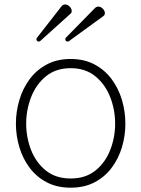

<svg xmlns="http://www.w3.org/2000/svg" viewBox="-20 -849 645 877"><path d="M157.7 -659.2Q146.5 -659.2 146.5 -669.9Q146.5 -674.3 149.4 -677.2L262.2 -821.8Q269 -828.6 277.8 -828.6Q289.1 -828.6 298.3 -818.8Q307.6 -809.1 307.6 -798.8Q307.6 -790 300.8 -785.2L163.1 -661.1Q161.1 -659.2 157.7 -659.2ZM289.6 -659.2Q278.3 -659.2 278.3 -669.9Q278.3 -674.3 281.2 -677.2L413.6 -812Q420.4 -818.8 429.2 -818.8Q440.4 -818.8 449.7 -809.1Q459 -799.3 459 -789.1Q459 -780.3 452.1 -775.4L294.9 -661.1Q293 -659.2 289.6 -659.2ZM302.7 8.3Q240.2 8.3 193.4 -16.4Q146.5 -41 115.2 -82.8Q84 -124.5 68.4 -176.8Q52.7 -229 52.7 -284.2Q52.7 -339.4 68.4 -392.1Q84 -444.8 115.2 -487.1Q146.5 -529.3 193.4 -554.4Q240.2 -579.6 302.7 -579.6Q365.2 -579.6 412.1 -554.4Q459 -529.3 490.2 -487.1Q521.5 -444.8 537.1 -392.1Q552.7 -339.4 552.7 -284.2Q552.7 -229 537.1 -176.8Q521.5 -124.5 490.2 -82.8Q459 -41 412.1 -16.4Q365.2 8.3 302.7 8.3ZM302.7 -33.7Q371.1 -33.7 416.3 -70.3Q461.4 -106.9 483.6 -164.3Q505.9 -221.7 505.9 -284.2Q505.9 -347.7 483.2 -405.8Q460.4 -463.9 415.3 -500.7Q370.1 -537.6 302.7 -537.6Q235.4 -537.6 190.2 -500.7Q145 -463.9 122.3 -405.8Q99.6 -347.7 99.6 -284.2Q99.6 -221.7 121.8 -164.3Q144 -106.9 189.2 -70.3Q234.4 -33.7 302.7 -33.7Z"/></svg>

Font: Cutive Mono
Style: Regular
Weight: 400
Designer: Vernon Adams
Foundry: Vernon Adams
Version: Version 1.110; ttfautohint (v1.8.4.7-5d5b)